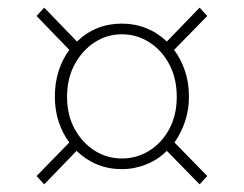

<svg xmlns="http://www.w3.org/2000/svg" viewBox="-20 -582 640 504"><path d="M96 -98 76 -120 162 -208Q144 -232 134 -262.5Q124 -293 124 -328Q124 -365 134 -396Q144 -427 162 -451L76 -540L96 -562L182 -473Q231 -520 300 -520Q368 -520 418 -473L504 -562L524 -540L437 -451Q455 -427 465.5 -396Q476 -365 476 -328Q476 -293 465.5 -262.5Q455 -232 438 -208L524 -120L504 -98L418 -186Q395 -163 364 -150.5Q333 -138 300 -138Q231 -138 181 -186ZM300 -166Q339 -166 372 -186.5Q405 -207 424.5 -243.5Q444 -280 444 -328Q444 -376 424.5 -413Q405 -450 372 -471Q339 -492 300 -492Q261 -492 228.5 -471Q196 -450 176 -413Q156 -376 156 -328Q156 -280 176 -243.5Q196 -207 228.5 -186.5Q261 -166 300 -166Z"/></svg>

Font: Source Code Pro ExtraLight
Style: Regular
Weight: 200
Monospace: yes
Designer: Paul D. Hunt, Teo Tuominen
Foundry: Adobe
Version: Version 1.026;hotconv 1.1.0;makeotfexe 2.6.0